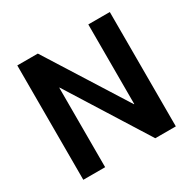

<svg xmlns="http://www.w3.org/2000/svg" viewBox="-156 -867 1033 1028"><g transform="rotate(-30 361.0 -353.5)"><path d="M647 0H520L212 -491H210V0H75V-707H202L512 -215H514V-707H647Z"/></g></svg>

Font: 42dot Sans ExtraBold
Style: Regular
Weight: 800
Designer: 42dot
Version: Version 1.000